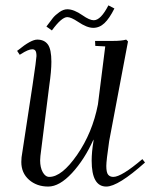

<svg xmlns="http://www.w3.org/2000/svg" viewBox="-20 -686 561 717"><path d="M153.3 -586.9Q168.9 -608.4 177.7 -619.1Q186.5 -629.9 201.7 -640.6Q216.8 -651.4 231.4 -651.4Q255.9 -651.4 288.1 -628.9Q314.5 -610.4 330.1 -610.4Q356.4 -610.4 384.8 -666L407.2 -654.3Q388.7 -617.2 370.1 -599.6Q351.6 -582 328.1 -582Q304.7 -582 271.5 -604.5Q245.1 -622.1 231.4 -622.1Q210 -622.1 173.8 -572.3ZM43.9 -496.1 47.9 -499Q95.7 -538.1 119.1 -538.1Q145.5 -538.1 158.7 -520Q171.9 -502 171.9 -455.1Q171.9 -420.9 164.1 -367.2L130.9 -103.5Q129.9 -94.7 129.9 -86.9Q129.9 -60.5 139.6 -43Q149.4 -25.4 164.1 -25.4Q210.9 -25.4 268.1 -107.9Q325.2 -190.4 345.7 -295.9L373 -512.7L335.9 -514.6L335 -533.2H401.4Q434.6 -533.2 451.2 -538.1L458 -531.2L387.7 -159.2Q377 -85.9 377 -66.4Q377 -42 383.8 -33.7Q390.6 -25.4 403.3 -25.4Q433.6 -25.4 511.7 -91.8L521.5 -79.1Q420.9 10.7 377 10.7Q322.3 10.7 322.3 -85.9Q322.3 -118.2 329.1 -159.2V-165Q295.9 -90.8 249 -40Q202.1 10.7 160.2 10.7Q117.2 10.7 88.4 -14.6Q59.6 -40 59.6 -81.1Q59.6 -88.9 60.5 -98.6L101.6 -368.2Q116.2 -466.8 116.2 -476.6Q116.2 -491.2 112.3 -496.6Q108.4 -502 100.6 -502Q85.9 -502 58.6 -484.4L53.7 -481.4Z"/></svg>

Font: Kleymisska
Style: Regular
Weight: 500
Italic angle: -8°
Designer: gluk
Foundry: gluk
Version: Version 0.298